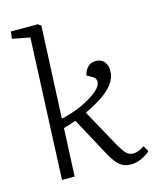

<svg xmlns="http://www.w3.org/2000/svg" viewBox="-117 -847 761 940"><g transform="rotate(-15 264.0 -376.5)"><path d="M114 -714 25 -731 29 -767H166L181 -756L160 -290Q203 -299 246.5 -316.5Q290 -334 327 -359Q367 -386 374 -410.5Q381 -435 356 -449L331 -463Q337 -490 353 -505Q369 -520 392 -520Q420 -520 435 -502Q450 -484 450 -457Q450 -421 427 -389.5Q404 -358 354 -327Q333 -314 313.5 -304Q294 -294 281 -288L386 -97Q403 -67 417.5 -51Q432 -35 454 -35Q469 -35 482.5 -40.5Q496 -46 511 -56L528 -27Q519 -18 503.5 -8.5Q488 1 469.5 7.5Q451 14 428 14Q396 14 374 -4Q352 -22 328 -65L221 -263Q205 -257 189.5 -252Q174 -247 158 -243L147 0H83Z"/></g></svg>

Font: Literata 24pt Light
Style: Italic
Weight: 300
Italic angle: -2°
Designer: Latin by Veronika Burian and Jose Scaglione. Greek by Irene Vlachou. Cyrillic by Vera Evstafieva
Foundry: TypeTogether
Version: Version 3.103;gftools[0.9.29]